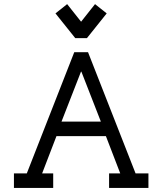

<svg xmlns="http://www.w3.org/2000/svg" viewBox="-20 -928 802 948"><path d="M311.5 -907.7 253.9 -861.8 351.6 -739.7H409.2L506.8 -861.8L449.2 -907.7L380.4 -820.8ZM346.7 -670.4H414.6L649.4 -71.8H712.9V0H518.6V-71.8H573.7L502.9 -255.9H258.8L188 -71.8H242.7V0H48.8V-71.8H112.3ZM381.8 -574.2H379.9L283.7 -327.6H478Z"/></svg>

Font: Eligible
Style: Regular
Weight: 500
Version: Version 1.1